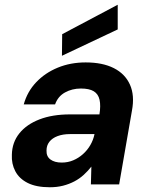

<svg xmlns="http://www.w3.org/2000/svg" viewBox="-20 -777 632 809"><path d="M190 12Q133 12 97 -6Q61 -24 44.5 -55.5Q28 -87 30 -125Q31 -177 61.5 -215Q92 -253 146.5 -274Q201 -295 275 -295H399Q405 -332 399.5 -356.5Q394 -381 375 -392.5Q356 -404 321 -404Q284 -404 254 -387.5Q224 -371 212 -337H80Q95 -391 132.5 -430.5Q170 -470 223.5 -492Q277 -514 341 -514Q412 -514 459.5 -490Q507 -466 527.5 -420.5Q548 -375 536 -311L482 0H363L365 -75Q351 -57 333 -40.5Q315 -24 293 -12.5Q271 -1 245.5 5.5Q220 12 190 12ZM240 -92Q266 -92 288.5 -101.5Q311 -111 329.5 -127.5Q348 -144 360.5 -165.5Q373 -187 378 -211V-212H275Q245 -212 222.5 -203.5Q200 -195 188 -179.5Q176 -164 176 -143Q175 -118 192.5 -105Q210 -92 240 -92ZM241 -542 242 -633 476 -757V-653Z"/></svg>

Font: DM Sans 16pt
Style: Bold Italic
Weight: 700
Italic angle: -10°
Version: Version 4.004;gftools[0.9.30]